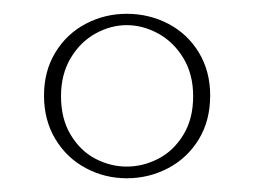

<svg xmlns="http://www.w3.org/2000/svg" viewBox="-20 -840 373 281"><path d="M287.6 -700.2Q287.6 -663.6 271 -636.2Q254.4 -608.9 226.3 -594Q198.2 -579.1 165.5 -579.1Q133.3 -579.1 105.5 -594Q77.6 -608.9 61 -636.5Q44.4 -664.1 44.4 -700.2Q44.4 -735.8 61 -763.2Q77.6 -790.5 105.5 -805.2Q133.3 -819.8 165.5 -819.8Q198.2 -819.8 226.3 -805.2Q254.4 -790.5 271 -763.2Q287.6 -735.8 287.6 -700.2ZM69.3 -699.2Q69.3 -666 83.5 -642.6Q97.7 -619.1 119.6 -607.7Q141.6 -596.2 165.5 -596.2Q189.5 -596.2 211.7 -607.7Q233.9 -619.1 248.3 -642.6Q262.7 -666 262.7 -699.2Q262.7 -731.4 248.3 -755.1Q233.9 -778.8 211.4 -791Q189 -803.2 165.5 -803.2Q142.1 -803.2 119.9 -791Q97.7 -778.8 83.5 -755.1Q69.3 -731.4 69.3 -699.2Z"/></svg>

Font: TypoPRO Playfair Display SC
Style: Regular
Weight: 400
Designer: Claus Eggers Sørensen
Foundry: Claus Eggers Sørensen
Version: Version 1.004;PS 001.004;hotconv 1.0.70;makeotf.lib2.5.58329